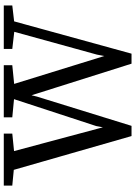

<svg xmlns="http://www.w3.org/2000/svg" viewBox="130 -840 716 1016"><g transform="rotate(-90 488.0 -332.0)"><path d="M276 6 82 -670H182L330 -117H317L329 -181L489 -670H535L707 -114H695L707 -177L843 -670H898L712 6H659L484 -548H498L485 -495L330 6ZM14 -625V-670H289V-625L170 -613H139ZM375 -625V-670H651V-625L531 -613H501ZM737 -625V-670H967V-625L864 -613H841Z"/></g></svg>

Font: Source Serif 4 18pt
Style: Regular
Weight: 400
Designer: Frank Grießhammer
Foundry: Adobe Systems Incorporated
Version: Version 4.004;hotconv 1.0.116;makeotfexe 2.5.65601